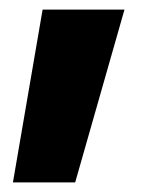

<svg xmlns="http://www.w3.org/2000/svg" viewBox="-20 -217 320 401"><path d="M240 -197H69L7 164H137Z"/></svg>

Font: Geom Black
Style: Bold
Weight: 900
Version: Version 1.102